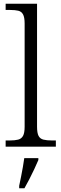

<svg xmlns="http://www.w3.org/2000/svg" viewBox="-20 -780 327 1021"><path d="M10 0V-33H31Q59 -33 76.5 -37.5Q94 -42 102.5 -57.5Q111 -73 111 -106V-655Q111 -688 102.5 -703.5Q94 -719 77 -723Q60 -727 35 -727H10V-760H177V-106Q177 -73 185 -57.5Q193 -42 211 -37.5Q229 -33 257 -33H277V0ZM82 208Q87 185 92 159.5Q97 134 101.5 109Q106 84 109 61H184V71Q175 92 162.5 119Q150 146 136 173Q122 200 110 221H82Z"/></svg>

Font: Noto Rashi Hebrew Light
Style: Regular
Weight: 300
Version: Version 1.006